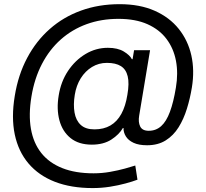

<svg xmlns="http://www.w3.org/2000/svg" viewBox="-20 -726 1007 939"><path d="M433.6 193.8Q327.6 193.8 248.5 163.1Q169.4 132.3 119.6 73.7Q69.8 15.1 52.2 -68.4Q34.7 -151.9 52.2 -256.8Q68.8 -359.9 112.8 -442.6Q156.7 -525.4 223.4 -584.2Q290 -643.1 376.5 -674.3Q462.9 -705.6 564.9 -705.6Q664.1 -705.6 736.6 -673.3Q809.1 -641.1 854.2 -584.7Q899.4 -528.3 915.8 -455.1Q932.1 -381.8 918.5 -298.8Q909.7 -244.6 894 -194.1Q878.4 -143.6 853.3 -103.3Q828.1 -63 790.3 -39.3Q752.4 -15.6 699.2 -15.6Q658.7 -15.6 633.1 -27.6Q607.4 -39.6 595.5 -59.1Q583.5 -78.6 584 -100.1H581.1Q563 -68.4 524.7 -43.5Q486.3 -18.6 429.2 -18.6Q364.7 -18.6 325 -50.8Q285.2 -83 270.5 -137.9Q255.9 -192.9 267.1 -259.3Q277.8 -326.7 312.7 -379.2Q347.7 -431.6 398.4 -461.9Q449.2 -492.2 507.3 -492.2Q555.7 -492.2 585.4 -474.1Q615.2 -456.1 625 -436.5H628.4L635.7 -480.5H713.9L660.6 -160.2Q655.3 -128.9 665.5 -107.7Q675.8 -86.4 707.5 -86.4Q742.7 -86.4 768.1 -109.1Q793.5 -131.8 811 -179Q828.6 -226.1 840.3 -297.9Q852.1 -367.7 840.6 -428.5Q829.1 -489.3 794.4 -535.4Q759.8 -581.5 701.2 -607.7Q642.6 -633.8 559.1 -633.8Q475.1 -633.8 403.8 -607.9Q332.5 -582 277.1 -532.7Q221.7 -483.4 185.1 -413.1Q148.4 -342.8 133.8 -253.9Q119.1 -165.5 131.3 -95.7Q143.6 -25.9 182.1 22.5Q220.7 70.8 284.7 96.2Q348.6 121.6 437.5 121.6Q478.5 121.6 518.6 114.5Q558.6 107.4 591.1 98.4Q623.5 89.4 641.6 83.5L652.3 152.8Q629.4 161.6 594.2 171.1Q559.1 180.7 517.6 187.3Q476.1 193.8 433.6 193.8ZM441.9 -93.3Q487.3 -93.3 520 -112.3Q552.7 -131.3 573.5 -169.2Q594.2 -207 603 -262.7Q612.8 -318.8 604.5 -353Q596.2 -387.2 571 -402.8Q545.9 -418.5 502.9 -418.5Q462.9 -418.5 429.9 -398.4Q397 -378.4 375 -343.3Q353 -308.1 345.7 -262.2Q337.9 -214.4 344.5 -175.8Q351.1 -137.2 374.8 -115.2Q398.4 -93.3 441.9 -93.3Z"/></svg>

Font: Inter 20pt
Style: Italic
Weight: 400
Italic angle: -9.3988°
Version: Version 4.001;git-66647c0bb